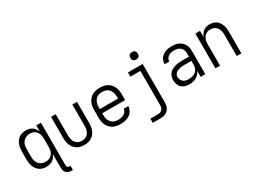

<svg xmlns="http://www.w3.org/2000/svg" viewBox="-46 -1525 3392 2535"><g transform="rotate(-30 1650.0 -257.5)"><path d="M511 222Q489 222 468.5 216.5Q448 211 432 196.5Q416 182 409 161.5Q402 141 402 120V-94Q393 -70 378 -49.5Q363 -29 342.5 -14.5Q322 0 297 6Q272 12 247 12Q220 12 193.5 5.5Q167 -1 145 -16Q123 -31 107 -53Q91 -75 81.5 -100Q72 -125 68.5 -151.5Q65 -178 65 -205V-325Q65 -352 68.5 -378.5Q72 -405 81.5 -430Q91 -455 107 -477Q123 -499 145 -514Q167 -529 193.5 -535.5Q220 -542 247 -542Q272 -542 297 -536Q322 -530 342.5 -515.5Q363 -501 378 -480.5Q393 -460 402 -436V-530H473V120Q473 128 475 135Q477 142 482.5 147.5Q488 153 495.5 155.5Q503 158 511 158H527V222ZM274 -52Q293 -52 311.5 -56.5Q330 -61 345.5 -71.5Q361 -82 372.5 -97.5Q384 -113 390.5 -130.5Q397 -148 399.5 -167Q402 -186 402 -205V-325Q402 -344 399.5 -363Q397 -382 390.5 -399.5Q384 -417 372.5 -432.5Q361 -448 345.5 -458.5Q330 -469 311.5 -473.5Q293 -478 274 -478Q254 -478 235 -473.5Q216 -469 199 -459Q182 -449 169.5 -434Q157 -419 149.5 -401Q142 -383 139 -363.5Q136 -344 136 -325V-205Q136 -186 139 -166.5Q142 -147 149.5 -129Q157 -111 169.5 -96Q182 -81 199 -71Q216 -61 235 -56.5Q254 -52 274 -52Z M825 12Q797 12 769.5 6.5Q742 1 718 -13.5Q694 -28 676 -49.5Q658 -71 647 -96.5Q636 -122 631.5 -149.5Q627 -177 627 -205V-530H698V-205Q698 -186 700.5 -167.5Q703 -149 709.5 -131.5Q716 -114 727 -98.5Q738 -83 753.5 -72Q769 -61 787.5 -56.5Q806 -52 825 -52Q844 -52 862.5 -56.5Q881 -61 896.5 -72Q912 -83 923 -98.5Q934 -114 940.5 -131.5Q947 -149 949.5 -167.5Q952 -186 952 -205V-530H1023V-205Q1023 -177 1018.5 -149.5Q1014 -122 1003 -96.5Q992 -71 974 -49.5Q956 -28 932 -13.5Q908 1 880.5 6.5Q853 12 825 12Z M1377 12Q1348 12 1319.5 7Q1291 2 1265.5 -11.5Q1240 -25 1220 -46Q1200 -67 1187.5 -93Q1175 -119 1170 -147.5Q1165 -176 1165 -205V-325Q1165 -354 1170 -382Q1175 -410 1187 -436Q1199 -462 1219 -483.5Q1239 -505 1264 -518Q1289 -531 1317.5 -536.5Q1346 -542 1375 -542Q1404 -542 1432.5 -536.5Q1461 -531 1486 -518Q1511 -505 1531 -483.5Q1551 -462 1563 -436Q1575 -410 1580 -382Q1585 -354 1585 -325V-233H1236V-205Q1236 -185 1239 -165.5Q1242 -146 1250 -128Q1258 -110 1271 -95Q1284 -80 1301 -70Q1318 -60 1337.5 -56Q1357 -52 1377 -52Q1399 -52 1421.5 -56Q1444 -60 1464 -71Q1484 -82 1497 -101.5Q1510 -121 1512 -143H1583Q1581 -119 1572.5 -96.5Q1564 -74 1549 -55Q1534 -36 1514 -23Q1494 -10 1471.5 -2Q1449 6 1425 9Q1401 12 1377 12ZM1236 -297H1514V-325Q1514 -345 1511 -364Q1508 -383 1500 -401Q1492 -419 1479.5 -434.5Q1467 -450 1450 -460Q1433 -470 1414 -474Q1395 -478 1375 -478Q1355 -478 1336 -474Q1317 -470 1300 -460Q1283 -450 1270.5 -434.5Q1258 -419 1250 -401Q1242 -383 1239 -364Q1236 -345 1236 -325Z M1869 210H1751V146H1869Q1886 146 1903 140Q1920 134 1932 121Q1944 108 1948 90.5Q1952 73 1952 55V-466H1800V-530H2024V55Q2024 76 2020.5 96.5Q2017 117 2007.5 136Q1998 155 1983 170Q1968 185 1949.5 194Q1931 203 1910.5 206.5Q1890 210 1869 210ZM1980 -623Q1968 -623 1957 -626Q1946 -629 1937.5 -637.5Q1929 -646 1926 -657Q1923 -668 1923 -680Q1923 -692 1926 -703Q1929 -714 1937.5 -722.5Q1946 -731 1957 -734Q1968 -737 1980 -737Q1992 -737 2003 -734Q2014 -731 2022.5 -722.5Q2031 -714 2034 -703Q2037 -692 2037 -680Q2037 -668 2034 -657Q2031 -646 2022.5 -637.5Q2014 -629 2003 -626Q1992 -623 1980 -623Z M2428 12Q2396 12 2364.5 3.5Q2333 -5 2309.5 -27Q2286 -49 2275.5 -80Q2265 -111 2265 -143Q2265 -169 2273 -195.5Q2281 -222 2298.5 -242Q2316 -262 2339.5 -275Q2363 -288 2389 -295.5Q2415 -303 2441.5 -305.5Q2468 -308 2495 -308H2602V-355Q2602 -372 2598.5 -388.5Q2595 -405 2587 -420Q2579 -435 2566.5 -446.5Q2554 -458 2538.5 -465Q2523 -472 2506 -475Q2489 -478 2472 -478Q2450 -478 2427.5 -473.5Q2405 -469 2386.5 -457Q2368 -445 2356 -425Q2344 -405 2344 -382H2273Q2273 -406 2280.5 -429.5Q2288 -453 2302 -472Q2316 -491 2336 -505Q2356 -519 2378.5 -527.5Q2401 -536 2424.5 -539Q2448 -542 2472 -542Q2498 -542 2524 -538Q2550 -534 2574 -523.5Q2598 -513 2617.5 -495.5Q2637 -478 2650 -455Q2663 -432 2668 -406.5Q2673 -381 2673 -355V0H2602V-89Q2591 -65 2572.5 -45Q2554 -25 2530.5 -12Q2507 1 2480.5 6.5Q2454 12 2428 12ZM2454 -52Q2482 -52 2510 -59.5Q2538 -67 2559.5 -84.5Q2581 -102 2591.5 -129Q2602 -156 2602 -184V-244H2495Q2478 -244 2460.5 -243Q2443 -242 2426 -238Q2409 -234 2393 -227.5Q2377 -221 2363.5 -210.5Q2350 -200 2343 -183.5Q2336 -167 2336 -150Q2336 -128 2345.5 -107.5Q2355 -87 2372 -74Q2389 -61 2410.5 -56.5Q2432 -52 2454 -52Z M2827 0V-530H2898V-436Q2907 -459 2922 -480Q2937 -501 2957.5 -515.5Q2978 -530 3002.5 -536Q3027 -542 3052 -542Q3078 -542 3103.5 -535Q3129 -528 3150 -512.5Q3171 -497 3185.5 -475Q3200 -453 3208.5 -428Q3217 -403 3220 -377Q3223 -351 3223 -325V0H3152V-325Q3152 -344 3149.5 -362.5Q3147 -381 3140.5 -398.5Q3134 -416 3123 -431.5Q3112 -447 3096.5 -458Q3081 -469 3062.5 -473.5Q3044 -478 3025 -478Q3006 -478 2987.5 -473.5Q2969 -469 2953.5 -458Q2938 -447 2927 -431.5Q2916 -416 2909.5 -398.5Q2903 -381 2900.5 -362.5Q2898 -344 2898 -325V0Z"/></g></svg>

Font: Lode
Style: Regular
Weight: 400
Monospace: yes
Designer: Belleve Invis
Foundry: Belleve Invis
Version: Version 29.2.0; ttfautohint (v1.8.3)